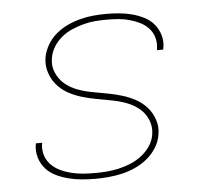

<svg xmlns="http://www.w3.org/2000/svg" viewBox="-44 -575 688 630"><g transform="rotate(-5 300.0 -260.0)"><path d="M245 8Q223 8 200.5 6Q178 4 157 -1.5Q136 -7 117 -16Q98 -25 84 -40.5Q70 -56 63.5 -76.5Q57 -97 60 -120Q61 -121 61 -122.5Q61 -124 61 -125H82Q82 -124 81.5 -123Q81 -122 81 -121Q78 -101 84 -83Q90 -65 103 -52Q116 -39 133 -31Q150 -23 168.5 -18.5Q187 -14 206 -12.5Q225 -11 245 -11Q265 -11 284.5 -12.5Q304 -14 324 -18.5Q344 -23 363.5 -31Q383 -39 400 -52Q417 -65 429 -83Q441 -101 444 -121Q448 -146 438.5 -169Q429 -192 410.5 -207Q392 -222 369 -230.5Q346 -239 321.5 -243.5Q297 -248 272.5 -252.5Q248 -257 224.5 -264Q201 -271 180 -282.5Q159 -294 143.5 -312Q128 -330 120.5 -353.5Q113 -377 117 -403Q121 -424 132.5 -444Q144 -464 162 -479Q180 -494 200.5 -503.5Q221 -513 242.5 -518.5Q264 -524 285.5 -526Q307 -528 328 -528Q350 -528 371.5 -526Q393 -524 413.5 -518.5Q434 -513 452.5 -503.5Q471 -494 484 -478.5Q497 -463 503 -442.5Q509 -422 505 -400Q505 -399 504.5 -397.5Q504 -396 504 -395H483Q484 -396 484 -397Q484 -398 484 -400Q487 -419 482 -436.5Q477 -454 465 -467Q453 -480 437 -488Q421 -496 403 -501Q385 -506 366.5 -507.5Q348 -509 328 -509Q309 -509 290 -507.5Q271 -506 252 -501Q233 -496 214 -488Q195 -480 179 -467Q163 -454 152 -436.5Q141 -419 138 -400Q133 -374 143 -351Q153 -328 171 -313Q189 -298 212 -289.5Q235 -281 259.5 -276.5Q284 -272 308.5 -267.5Q333 -263 356.5 -256Q380 -249 401 -237.5Q422 -226 437.5 -208.5Q453 -191 461 -167Q469 -143 464 -118Q461 -96 448 -75.5Q435 -55 416.5 -40Q398 -25 376.5 -15.5Q355 -6 333 -1Q311 4 289 6Q267 8 245 8Z"/></g></svg>

Font: Iosevka SS04 Th Ex Obl
Style: Regular
Weight: 100
Width: 7
Italic angle: -9°
Monospace: yes
Designer: Belleve Invis
Foundry: Belleve Invis
Version: Version 19.0.0; ttfautohint (v1.8.4)